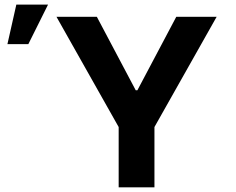

<svg xmlns="http://www.w3.org/2000/svg" viewBox="-20 -799 1008 819"><path d="M220.9 -727.3H393.1L558.9 -414.1H566.1L731.9 -727.3H904.1L638.8 -257.1V0H486.2V-257.1ZM11.7 -610.8 49.7 -779.5H185L100.9 -610.8Z"/></svg>

Font: Inter Zeller
Style: Bold
Weight: 700
Designer: Rasmus Andersson; Joe Bland
Foundry: zeller
Version: Version 3.015;git-dec3a8cb1